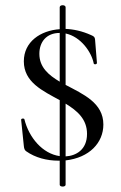

<svg xmlns="http://www.w3.org/2000/svg" viewBox="-20 -588 451 717"><path d="M366 -123C366 -204 291 -236 225 -271V-463C282 -451 322 -393 330 -351C331 -346 342 -347 342 -353L335 -440C334 -449 332 -452 320 -457C287 -472 254 -479 225 -480V-561C225 -571 203 -571 203 -561V-479C131 -474 69 -432 69 -359C69 -281 139 -249 203 -214V-5C139 -14 88 -74 71 -143C69 -147 58 -146 59 -140L69 -43C70 -33 72 -27 78 -23C112 1 155 12 198 12H203V102C203 111 225 111 225 102V11C314 1 366 -55 366 -123ZM127 -387C127 -431 153 -465 203 -465V-283C161 -308 127 -337 127 -387ZM225 -4V-201C269 -174 305 -143 305 -88C305 -28 263 -6 225 -4Z"/></svg>

Font: Cormorant SC
Style: Regular
Weight: 400
Designer: Christian Thalmann (Catharsis Fonts)
Version: Version 1.000;PS 001.000;hotconv 1.0.70;makeotf.lib2.5.58329